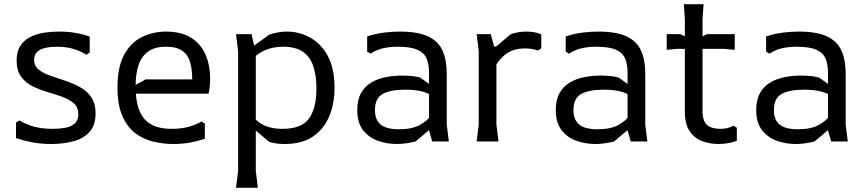

<svg xmlns="http://www.w3.org/2000/svg" viewBox="-20 -672 4103 912"><path d="M406 -498V-422L390 -412Q362 -430 328 -440Q294 -450 250 -450Q220 -450 195.5 -444.5Q171 -439 156.5 -425.5Q142 -412 142 -388Q142 -359 163 -342Q184 -325 217.5 -313Q251 -301 288 -289Q325 -277 358.5 -259Q392 -241 413 -211Q434 -181 434 -133Q434 -76 404.5 -44.5Q375 -13 327 -0.5Q279 12 225 12Q170 12 128 3Q86 -6 56 -16V-90L72 -100Q104 -81 141 -70.5Q178 -60 232 -60Q263 -60 290 -65Q317 -70 334.5 -85Q352 -100 352 -129Q352 -162 331 -181Q310 -200 276.5 -212Q243 -224 205.5 -235Q168 -246 134.5 -262.5Q101 -279 80 -308Q59 -337 59 -384Q59 -427 76.5 -454Q94 -481 123.5 -496Q153 -511 188.5 -516.5Q224 -522 260 -522Q304 -522 340.5 -515.5Q377 -509 406 -498Z M538 -256Q538 -355 570.5 -413.5Q603 -472 656 -497Q709 -522 769 -522Q838 -522 884.5 -494.5Q931 -467 954.5 -416.5Q978 -366 978 -296Q978 -276 976 -259Q974 -242 971 -227H582V-245L672 -295H893Q893 -340 883.5 -375Q874 -410 847 -430Q820 -450 768 -450Q714 -450 682.5 -426.5Q651 -403 637.5 -361Q624 -319 624 -263Q624 -196 639 -155Q654 -114 679 -94Q704 -74 734 -67Q764 -60 794 -60Q841 -60 875.5 -69.5Q910 -79 937 -95L953 -85V-13Q922 -2 884.5 5Q847 12 803 12Q755 12 707.5 0.5Q660 -11 622 -40Q584 -69 561 -121.5Q538 -174 538 -256Z M1333 12Q1308 12 1289.5 9Q1271 6 1259 2L1160 -81V-142Q1184 -110 1209 -92Q1234 -74 1262 -67Q1290 -60 1321 -60Q1414 -60 1448.5 -110Q1483 -160 1483 -250Q1483 -315 1467.5 -359.5Q1452 -404 1417.5 -427Q1383 -450 1326 -450Q1285 -450 1253.5 -439Q1222 -428 1198.5 -409.5Q1175 -391 1156 -369V-433L1260 -508Q1278 -514 1299.5 -518Q1321 -522 1344 -522Q1400 -522 1451.5 -494.5Q1503 -467 1536 -408Q1569 -349 1569 -255Q1569 -178 1543 -117.5Q1517 -57 1465 -22.5Q1413 12 1333 12ZM1101 220 1111 140V-430L1101 -510H1175L1195 -418V140L1205 220Z M2033 0 2018 -53V-325Q2018 -365 2007 -392.5Q1996 -420 1964 -435Q1932 -450 1869 -450Q1832 -450 1800.5 -443Q1769 -436 1740 -417L1724 -427V-499Q1768 -513 1806.5 -517.5Q1845 -522 1878 -522Q1965 -522 2013.5 -499Q2062 -476 2082 -431.5Q2102 -387 2102 -322V-80L2112 0ZM1864 12Q1820 12 1777 -2.5Q1734 -17 1705.5 -52.5Q1677 -88 1677 -150Q1677 -198 1695 -230Q1713 -262 1743.5 -280Q1774 -298 1812 -305.5Q1850 -313 1890 -313Q1914 -313 1934.5 -311Q1955 -309 1975 -304L2027 -267V-221Q2001 -235 1971.5 -240.5Q1942 -246 1904 -246Q1834 -246 1797.5 -225.5Q1761 -205 1761 -149Q1761 -103 1788 -80.5Q1815 -58 1875 -58Q1937 -58 1973.5 -78Q2010 -98 2030 -126L2050 -81L1954 0Q1934 5 1911 8.5Q1888 12 1864 12Z M2244 0 2254 -80V-430L2244 -510H2311L2327 -451H2338V-80L2348 0ZM2317 -329V-434L2405 -509Q2441 -522 2479 -522Q2496 -522 2514 -519.5Q2532 -517 2551 -509V-442L2535 -432Q2518 -438 2502.5 -440Q2487 -442 2474 -442Q2415 -442 2378 -411.5Q2341 -381 2317 -329Z M2976 0 2961 -53V-325Q2961 -365 2950 -392.5Q2939 -420 2907 -435Q2875 -450 2812 -450Q2775 -450 2743.5 -443Q2712 -436 2683 -417L2667 -427V-499Q2711 -513 2749.5 -517.5Q2788 -522 2821 -522Q2908 -522 2956.5 -499Q3005 -476 3025 -431.5Q3045 -387 3045 -322V-80L3055 0ZM2807 12Q2763 12 2720 -2.5Q2677 -17 2648.5 -52.5Q2620 -88 2620 -150Q2620 -198 2638 -230Q2656 -262 2686.5 -280Q2717 -298 2755 -305.5Q2793 -313 2833 -313Q2857 -313 2877.5 -311Q2898 -309 2918 -304L2970 -267V-221Q2944 -235 2914.5 -240.5Q2885 -246 2847 -246Q2777 -246 2740.5 -225.5Q2704 -205 2704 -149Q2704 -103 2731 -80.5Q2758 -58 2818 -58Q2880 -58 2916.5 -78Q2953 -98 2973 -126L2993 -81L2897 0Q2877 5 2854 8.5Q2831 12 2807 12Z M3233 -143V-582L3228 -652H3322L3317 -582V-145Q3317 -97 3338.5 -78.5Q3360 -60 3402 -60Q3422 -60 3436.5 -64Q3451 -68 3464 -75L3480 -65V-3Q3458 5 3435.5 8.5Q3413 12 3392 12Q3352 12 3315.5 -1.5Q3279 -15 3256 -48.5Q3233 -82 3233 -143ZM3147 -435V-510H3211L3275 -480L3339 -510H3470V-435L3420 -440H3197Z M3928 0 3913 -53V-325Q3913 -365 3902 -392.5Q3891 -420 3859 -435Q3827 -450 3764 -450Q3727 -450 3695.5 -443Q3664 -436 3635 -417L3619 -427V-499Q3663 -513 3701.5 -517.5Q3740 -522 3773 -522Q3860 -522 3908.5 -499Q3957 -476 3977 -431.5Q3997 -387 3997 -322V-80L4007 0ZM3759 12Q3715 12 3672 -2.5Q3629 -17 3600.5 -52.5Q3572 -88 3572 -150Q3572 -198 3590 -230Q3608 -262 3638.5 -280Q3669 -298 3707 -305.5Q3745 -313 3785 -313Q3809 -313 3829.5 -311Q3850 -309 3870 -304L3922 -267V-221Q3896 -235 3866.5 -240.5Q3837 -246 3799 -246Q3729 -246 3692.5 -225.5Q3656 -205 3656 -149Q3656 -103 3683 -80.5Q3710 -58 3770 -58Q3832 -58 3868.5 -78Q3905 -98 3925 -126L3945 -81L3849 0Q3829 5 3806 8.5Q3783 12 3759 12Z"/></svg>

Font: AR One Sans
Style: Regular
Weight: 400
Designer: Niteesh Yadav
Foundry: Niteesh Yadav
Version: Version 1.001;gftools[0.9.33]